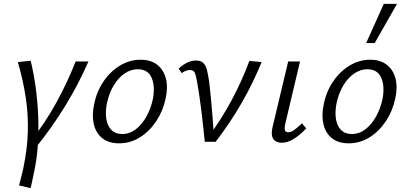

<svg xmlns="http://www.w3.org/2000/svg" viewBox="-20 -731 2099 990"><path d="M163 32 134 3Q213 -97 270.5 -202Q328 -307 370 -414H436Q386 -299 318 -187.5Q250 -76 163 32ZM138 239 78 225Q84 203 89.5 182Q95 161 99 142Q121 39 123.5 -51.5Q126 -142 112.5 -230Q99 -318 72 -411L138 -418Q154 -354 164 -280.5Q174 -207 177 -131Q180 -55 175 18.5Q170 92 155 159Q151 181 146.5 200.5Q142 220 138 239Z M594 8Q541 8 508 -18Q475 -44 464 -89.5Q453 -135 465 -192Q478 -258 513 -310Q548 -362 598 -392.5Q648 -423 705 -423Q757 -423 790 -397.5Q823 -372 835 -327Q847 -282 834 -223Q821 -160 786.5 -107.5Q752 -55 702.5 -23.5Q653 8 594 8ZM610 -40Q649 -40 681 -65Q713 -90 735.5 -131Q758 -172 768 -219Q781 -285 762 -329.5Q743 -374 690 -374Q655 -374 622.5 -352Q590 -330 566 -290Q542 -250 531 -197Q518 -126 539 -83Q560 -40 610 -40Z M1036 0Q1032 -38 1027.5 -80Q1023 -122 1018 -162.5Q1013 -203 1007.5 -240Q1002 -277 997 -305Q990 -343 984 -356.5Q978 -370 959 -370Q949 -370 937.5 -365.5Q926 -361 917 -354L901 -377Q922 -397 945 -408Q968 -419 990 -419Q1015 -419 1028 -406.5Q1041 -394 1047 -370Q1053 -346 1058 -313Q1064 -264 1068.5 -214.5Q1073 -165 1077 -115.5Q1081 -66 1082 -17L1052 -22Q1123 -118 1175.5 -216.5Q1228 -315 1266 -417L1329 -411Q1286 -305 1227 -202Q1168 -99 1092 0Z M1433 5Q1414 5 1400.5 -3.5Q1387 -12 1383 -29.5Q1379 -47 1385 -74L1466 -414H1527L1450 -89Q1446 -71 1449 -60Q1452 -49 1466 -49Q1481 -49 1498 -61.5Q1515 -74 1537 -95L1559 -69Q1526 -34 1494.5 -14.5Q1463 5 1433 5Z M1778 8Q1725 8 1692 -18Q1659 -44 1648 -89.5Q1637 -135 1649 -192Q1662 -258 1697 -310Q1732 -362 1782 -392.5Q1832 -423 1889 -423Q1941 -423 1974 -397.5Q2007 -372 2019 -327Q2031 -282 2018 -223Q2005 -160 1970.5 -107.5Q1936 -55 1886.5 -23.5Q1837 8 1778 8ZM1794 -40Q1833 -40 1865 -65Q1897 -90 1919.5 -131Q1942 -172 1952 -219Q1965 -285 1946 -329.5Q1927 -374 1874 -374Q1839 -374 1806.5 -352Q1774 -330 1750 -290Q1726 -250 1715 -197Q1702 -126 1723 -83Q1744 -40 1794 -40ZM1868 -509 1959 -711H2027L1912 -509Z"/></svg>

Font: Ysabeau Office
Style: Italic
Weight: 400
Italic angle: -12°
Designer: Christian Thalmann (Catharsis Fonts)
Version: Version 2.001;gftools[0.9.30]; featfreeze: tnum,lnum,ss02